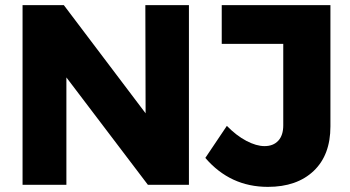

<svg xmlns="http://www.w3.org/2000/svg" viewBox="-20 -721 1365 749"><path d="M547 -701H717V0H557L239 -419V0H68V-701H229L548 -279ZM1025 8Q878 8 781 -105L865 -230Q902 -192 941 -171.5Q980 -151 1012 -151Q1046 -151 1065.5 -172Q1085 -193 1085 -232V-550H845V-701H1269V-228Q1269 -116 1203.5 -54Q1138 8 1025 8Z"/></svg>

Font: Montserrat arm2
Style: Bold
Weight: 700
Designer: Julieta Ulanovsky
Foundry: Julieta Ulanovsky
Version: Version 6.000